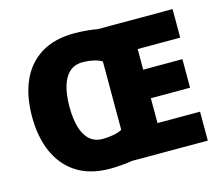

<svg xmlns="http://www.w3.org/2000/svg" viewBox="-103 -861 1164 1007"><g transform="rotate(-15 478.5 -357.5)"><path d="M379 -725Q406 -725 442.5 -722Q479 -719 501 -714H909V-559H678V-447H891V-292H678V-157H909V0H497Q476 4 440 7Q404 10 378 10Q270 10 197.5 -36Q125 -82 88 -165Q51 -248 51 -359Q51 -470 87 -552Q123 -634 196 -679.5Q269 -725 379 -725ZM380 -567Q337 -567 309 -541.5Q281 -516 267.5 -469.5Q254 -423 254 -358Q254 -294 267.5 -247.5Q281 -201 309 -176Q337 -151 379 -151Q410 -151 438.5 -156.5Q467 -162 485 -172V-543Q469 -554 440 -560.5Q411 -567 380 -567Z"/></g></svg>

Font: Noto Sans Symbols Black
Style: Regular
Weight: 900
Version: Version 2.002